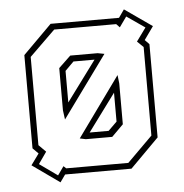

<svg xmlns="http://www.w3.org/2000/svg" viewBox="-47 -613 657 685"><g transform="rotate(-5 282.0 -270.5)"><path d="M142.5 26.5 44.5 -43 73.5 -83 53.5 -103V-437L156.5 -540H401.5L421.5 -568.5L519.5 -500L486 -453L501.5 -437V-103L399 0H161.5L159.5 2.5ZM136 1 158 -30 167 -21.5H389.5L480 -111.5V-428.5L458 -450L492.5 -497.5L427.5 -542.5L401.5 -506L389.5 -518.5H167.5L75.5 -428.5V-112.5L101 -87L71.5 -45ZM178 -195.5 173.5 -228.5V-380L216.5 -421H314.5L338.5 -416.5ZM195 -255 301.5 -399H226L195 -368ZM246 -119 224.5 -123.5 378.5 -337 382 -307V-160.5L340.5 -119ZM261.5 -141.5H329.5L360.5 -172V-275.5Z"/></g></svg>

Font: Tourney Condensed ExtraLight
Style: Regular
Weight: 200
Width: 3
Designer: Tyler Finck
Foundry: Etcetera Type Co
Version: Version 1.010; ttfautohint (v1.8.3)